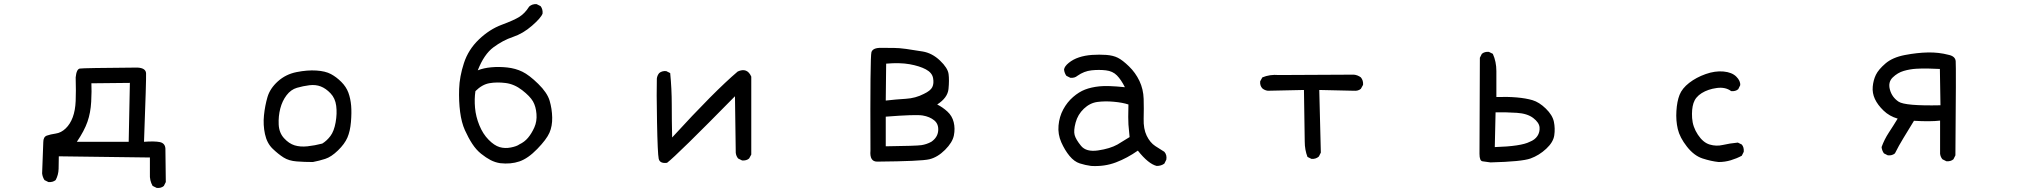

<svg xmlns="http://www.w3.org/2000/svg" viewBox="-20 -800 10040 955"><path d="M759.8 134.8 739.3 125Q723.6 97.7 725.6 64.5V-16.6L272.5 -22.5Q272.5 9.8 271.5 40Q270.5 70.3 256.8 95.7Q242.2 107.4 220.7 105.5L201.2 95.7Q191.4 80.1 189.5 62.5L195.3 -92.8Q195.3 -119.1 212.9 -125.5Q230.5 -131.8 257.3 -135.7Q284.2 -139.6 306.6 -161.1Q329.1 -182.6 341.8 -216.8Q354.5 -251 356.4 -297.9Q358.4 -344.7 356.4 -415Q360.4 -456.1 377 -459Q393.6 -461.9 663.1 -463.9Q705.1 -461.9 706.5 -435.5Q708 -409.2 696.3 -94.7Q749 -98.6 774.9 -93.3Q800.8 -87.9 802.7 -61.5L804.7 105.5L794.9 125Q781.2 136.7 759.8 134.8ZM620.1 -94.7 626 -387.7 434.6 -385.7Q436.5 -348.6 433.6 -293.9Q430.7 -239.3 415 -194.3Q399.4 -149.4 362.3 -94.7Z M1536.1 5.9Q1494.1 5.9 1455.6 2.9Q1417 0 1390.6 -16.6Q1364.3 -33.2 1335.9 -60.5Q1307.6 -87.9 1297.9 -133.3Q1288.1 -178.7 1293 -226.6Q1297.9 -274.4 1310.5 -317.4Q1323.2 -360.4 1362.3 -395.5Q1401.4 -430.7 1455.1 -441.4Q1508.8 -452.1 1553.7 -449.2Q1598.6 -446.3 1626 -431.6Q1653.3 -417 1677.7 -392.6Q1702.1 -368.2 1712.9 -338.9Q1723.6 -309.6 1726.6 -274.4Q1729.5 -239.3 1725.6 -193.4Q1721.7 -147.5 1708 -115.7Q1694.3 -84 1661.1 -51.8Q1627.9 -19.5 1597.7 -9.8Q1567.4 0 1536.1 5.9ZM1583 -85.9Q1605.5 -99.6 1623.5 -123.5Q1641.6 -147.5 1649.4 -191.4Q1657.2 -235.4 1652.3 -273.4Q1647.5 -311.5 1624 -335.9Q1600.6 -360.4 1575.2 -370.1Q1549.8 -379.9 1518.6 -376Q1487.3 -372.1 1457 -363.3Q1426.8 -354.5 1405.3 -326.2Q1383.8 -297.9 1374 -259.8Q1364.3 -221.7 1366.2 -180.7Q1368.2 -139.6 1392.6 -112.8Q1417 -85.9 1445.3 -77.1Q1473.6 -68.4 1509.8 -72.3Q1545.9 -76.2 1583 -85.9Z M2467.8 11.7Q2442.4 7.8 2419.9 -3.9Q2397.5 -15.6 2373 -35.2Q2348.6 -54.7 2329.1 -84.5Q2309.6 -114.3 2292.5 -152.3Q2275.4 -190.4 2268.6 -243.2Q2261.7 -295.9 2263.7 -357.4Q2265.6 -418.9 2287.6 -486.3Q2309.6 -553.7 2362.3 -604Q2415 -654.3 2475.6 -676.8Q2536.1 -699.2 2563.5 -716.3Q2590.8 -733.4 2612.3 -767.6Q2627.9 -781.2 2649.4 -779.3L2668.9 -769.5Q2680.7 -753.9 2678.7 -732.4Q2670.9 -710.9 2626 -671.9Q2581.1 -632.8 2531.2 -616.2Q2481.4 -599.6 2434.6 -564.9Q2387.7 -530.3 2356.4 -450.2Q2385.7 -461.9 2423.8 -465.3Q2461.9 -468.8 2502.9 -464.4Q2543.9 -460 2578.1 -443.4Q2612.3 -426.8 2657.2 -382.8Q2702.1 -338.9 2713.9 -298.8Q2725.6 -258.8 2726.6 -215.8Q2727.5 -172.9 2712.9 -139.6Q2698.2 -106.4 2652.3 -59.1Q2606.4 -11.7 2563.5 2.9Q2520.5 17.6 2467.8 11.7ZM2563.5 -82Q2588.9 -93.8 2606.4 -114.7Q2624 -135.7 2637.7 -166Q2651.4 -196.3 2648.4 -233.4Q2645.5 -270.5 2630.9 -295.9Q2616.2 -321.3 2577.1 -351.6Q2538.1 -381.8 2494.6 -387.2Q2451.2 -392.6 2414.6 -386.2Q2377.9 -379.9 2344.7 -346.7Q2338.9 -307.6 2342.8 -263.7Q2346.7 -219.7 2364.3 -176.8Q2381.8 -133.8 2410.2 -105Q2438.5 -76.2 2464.8 -68.4Q2491.2 -60.5 2521 -66.4Q2550.8 -72.3 2563.5 -82Z M3297.9 9.8Q3261.7 14.6 3256.3 -10.7Q3251 -36.1 3248 -192.4Q3245.1 -348.6 3247.1 -409.2Q3249 -424.8 3258.8 -436.5Q3272.5 -448.2 3293.9 -446.3L3313.5 -436.5Q3321.3 -358.4 3321.3 -278.3Q3321.3 -198.2 3323.2 -116.2Q3534.2 -346.7 3649.4 -444.3Q3696.3 -465.8 3716.8 -418.9V-31.2L3706.1 -11.7Q3692.4 0 3670.9 -2L3651.4 -11.7Q3641.6 -23.4 3639.6 -40L3635.7 -321.3Q3346.7 -27.3 3297.9 9.8Z M4342.8 3.9Q4304.7 3.9 4309.6 -50.8Q4307.6 -518.6 4314.5 -540.5Q4321.3 -562.5 4362.3 -562Q4403.3 -561.5 4427.7 -561.5Q4452.1 -561.5 4487.3 -556.6Q4522.5 -551.8 4569.3 -543.9Q4616.2 -536.1 4655.3 -499Q4694.3 -461.9 4698.2 -431.6Q4702.1 -401.4 4697.8 -357.4Q4693.4 -313.5 4641.6 -280.3Q4668.9 -266.6 4692.4 -245.1Q4715.8 -223.6 4723.6 -192.4Q4731.4 -161.1 4724.6 -126.5Q4717.8 -91.8 4680.7 -54.7Q4643.6 -17.6 4602.5 -7.8Q4561.5 2 4342.8 3.9ZM4612.3 -94.7Q4643.6 -116.2 4646.5 -149.4Q4649.4 -182.6 4627 -201.2Q4604.5 -219.7 4569.3 -225.6Q4534.2 -231.4 4385.7 -219.7V-72.3Q4538.1 -74.2 4563.5 -78.1Q4588.9 -82 4612.3 -94.7ZM4575.2 -333Q4608.4 -348.6 4617.2 -366.7Q4626 -384.8 4621.1 -411.6Q4616.2 -438.5 4585 -455.1Q4553.7 -471.7 4504.9 -480.5Q4456.1 -489.3 4387.7 -483.4L4385.7 -299.8Q4436.5 -305.7 4485.4 -308.6Q4534.2 -311.5 4575.2 -333Z M5407.2 25.4Q5377.9 21.5 5350.6 12.7Q5323.2 3.9 5299.8 -24.4Q5276.4 -52.7 5258.8 -92.3Q5241.2 -131.8 5245.1 -175.8Q5249 -219.7 5268.6 -255.9Q5288.1 -292 5317.4 -317.4Q5346.7 -342.8 5377 -354.5Q5407.2 -366.2 5448.7 -370.6Q5490.2 -375 5575.2 -366.2Q5556.6 -403.3 5535.6 -424.8Q5514.6 -446.3 5480.5 -450.2Q5446.3 -454.1 5409.2 -450.2Q5372.1 -446.3 5338.9 -422.9Q5325.2 -411.1 5303.7 -413.1L5284.2 -422.9Q5274.4 -436.5 5272.5 -454.1Q5274.4 -469.7 5295.9 -487.3Q5317.4 -504.9 5346.7 -514.6Q5376 -524.4 5412.1 -526.9Q5448.2 -529.3 5482.4 -526.9Q5516.6 -524.4 5540 -512.7Q5563.5 -501 5595.7 -469.7Q5627.9 -438.5 5647.5 -397.5Q5667 -356.4 5668.5 -308.1Q5669.9 -259.8 5668.5 -209.5Q5667 -159.2 5683.6 -125Q5700.2 -90.8 5726.1 -73.7Q5752 -56.6 5771.5 -44.9Q5785.2 -29.3 5781.2 -5.9L5771.5 13.7Q5755.9 25.4 5733.4 25.4Q5692.4 15.6 5639.6 -50.8Q5586.9 -13.7 5530.3 7.8Q5473.6 29.3 5407.2 25.4ZM5538.1 -81.1 5598.6 -118.2Q5594.7 -155.3 5592.8 -180.7Q5590.8 -206.1 5592.8 -280.3Q5563.5 -290 5520 -293.9Q5476.6 -297.9 5439 -293Q5401.4 -288.1 5371.1 -259.3Q5340.8 -230.5 5330.1 -190.4Q5319.3 -150.4 5325.2 -128.4Q5331.1 -106.4 5356.9 -74.7Q5382.8 -43 5441.9 -51.8Q5501 -60.5 5538.1 -81.1Z M6502.9 -9.8 6483.4 -19.5Q6469.7 -54.7 6469.7 -96.2Q6469.7 -137.7 6465.8 -352.5L6286.1 -348.6Q6270.5 -350.6 6258.8 -360.4Q6246.1 -374 6248 -395.5L6258.8 -415Q6295.9 -430.7 6340.8 -426.8L6713.9 -428.7Q6733.4 -426.8 6749 -415Q6761.7 -399.4 6759.8 -377.9L6749 -358.4Q6735.4 -346.7 6713.9 -348.6L6542 -352.5L6549.8 -41L6540 -21.5Q6524.4 -7.8 6502.9 -9.8Z M7393.6 7.8Q7370.1 3.9 7354.5 2.4Q7338.9 1 7338.9 -35.2L7340.8 -512.7L7350.6 -532.2Q7364.3 -543.9 7385.7 -542L7405.3 -532.2Q7422.9 -493.2 7422.9 -446.3V-317.4Q7478.5 -319.3 7523.9 -315.4Q7569.3 -311.5 7602.5 -301.8Q7635.7 -292 7668.9 -259.8Q7702.1 -227.5 7709 -194.3Q7715.8 -161.1 7710.9 -127Q7706.1 -92.8 7670.9 -60.1Q7635.7 -27.3 7592.8 -11.7Q7549.8 3.9 7393.6 7.8ZM7588.9 -94.7Q7614.3 -104.5 7627 -123.5Q7639.6 -142.6 7637.7 -166.5Q7635.7 -190.4 7606.4 -212.9Q7577.1 -235.4 7524.9 -238.8Q7472.7 -242.2 7418.9 -241.2L7415 -68.4Q7545.9 -72.3 7588.9 -94.7Z M8528.3 5.9Q8491.2 2 8448.7 -11.7Q8406.2 -25.4 8370.6 -70.8Q8335 -116.2 8325.2 -158.2Q8315.4 -200.2 8318.4 -248Q8321.3 -295.9 8334 -328.1Q8346.7 -360.4 8381.8 -387.7Q8417 -415 8463.9 -431.6Q8510.7 -448.2 8552.7 -444.3Q8594.7 -440.4 8616.2 -418.9Q8637.7 -397.5 8635.7 -376L8626 -356.4Q8612.3 -344.7 8590.8 -346.7Q8562.5 -368.2 8519 -362.3Q8475.6 -356.4 8444.3 -336.9Q8413.1 -317.4 8403.3 -287.1Q8393.6 -256.8 8396.5 -212.9Q8399.4 -168.9 8425.3 -129.9Q8451.2 -90.8 8483.9 -81.1Q8516.6 -71.3 8549.8 -79.1Q8583 -86.9 8624 -90.8L8643.6 -81.1Q8655.3 -67.4 8653.3 -44.9L8643.6 -25.4Q8618.2 -11.7 8588.9 -2.9Q8559.6 5.9 8528.3 5.9Z M9661.1 2 9641.6 -7.8Q9631.8 -19.5 9629.9 -35.2V-200.2Q9581.1 -194.3 9500 -199.2Q9469.7 -149.4 9447.3 -112.8Q9424.8 -76.2 9405.3 -37.1Q9391.6 -25.4 9370.1 -27.3L9350.6 -37.1Q9340.8 -50.8 9338.9 -68.4Q9352.5 -106.4 9375 -140.6Q9397.5 -174.8 9418.9 -210Q9377.9 -221.7 9348.6 -250Q9319.3 -278.3 9305.7 -307.6Q9292 -336.9 9294.9 -369.1Q9297.9 -401.4 9310.5 -427.7Q9323.2 -454.1 9358.4 -484.4Q9393.6 -514.6 9455.1 -526.4Q9516.6 -538.1 9570.3 -539.1Q9624 -540 9671.9 -527.3Q9705.1 -520.5 9707.5 -496.1Q9710 -471.7 9706.1 -27.3L9696.3 -7.8Q9682.6 3.9 9661.1 2ZM9631.8 -276.4 9628.9 -457Q9606.4 -458 9574.2 -459Q9542 -460 9510.7 -458Q9479.5 -456.1 9449.2 -447.3Q9418.9 -438.5 9394.5 -415Q9370.1 -391.6 9380.4 -354Q9390.6 -316.4 9423.3 -294.4Q9456.1 -272.5 9631.8 -276.4Z"/></svg>

Font: NaikaiFont
Style: Regular-Lite
Weight: 400
Version: Version 1.67